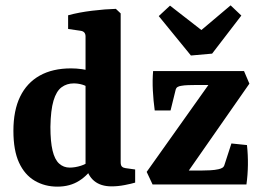

<svg xmlns="http://www.w3.org/2000/svg" viewBox="-20 -688 979 716"><path d="M194 8Q147 8 109.5 -14Q72 -36 51 -81.5Q30 -127 30 -200Q30 -276 55 -327.5Q80 -379 128 -406Q176 -433 245 -433Q265 -433 286.5 -430Q308 -427 320 -422L310 -360Q302 -368 286.5 -372.5Q271 -377 255 -377Q229 -377 209.5 -362.5Q190 -348 179.5 -312.5Q169 -277 168 -215Q168 -160 176 -126.5Q184 -93 200.5 -78Q217 -63 240 -63Q260 -63 282 -70Q304 -77 317 -90L331 -72Q310 -36 275.5 -14Q241 8 194 8ZM430 -638V-83Q430 -71 435 -66.5Q440 -62 448 -61L484 -56V-7Q471 -3 445.5 2Q420 7 396 7Q356 7 331.5 -13Q307 -33 299 -73V-552Q299 -570 282 -573L234 -580V-631Q274 -642 323.5 -648Q373 -654 412 -655ZM767 -385 774 -371H709Q696 -371 681.5 -370.5Q667 -370 656 -368Q648 -367 642 -363.5Q636 -360 634 -349L616 -276H557Q552 -312 550 -350.5Q548 -389 551 -423H890L910 -376L675 -39L668 -52H729Q746 -52 764 -53Q782 -54 795 -57Q804 -59 809.5 -62.5Q815 -66 817 -73L843 -153L901 -147Q905 -110 904.5 -73Q904 -36 899 0H549L527 -47ZM880 -630 771 -488 692 -481 572 -628 614 -667 731 -576 840 -668Z"/></svg>

Font: Yrsa
Style: Regular
Weight: 400
Designer: Anna Giedrys (Yrsa+Rasa design), David Brezina (Yrsa art-direction, Rasa art-direction, design)
Foundry: Rosetta Type Foundry
Version: Version 2.004